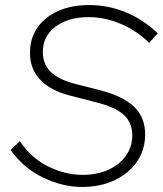

<svg xmlns="http://www.w3.org/2000/svg" viewBox="-20 -731 646 762"><path d="M306 11Q229 11 151.5 -26Q74 -63 22 -136L59 -171Q103 -104 171 -70.5Q239 -37 307 -37Q365 -37 409.5 -57Q454 -77 479.5 -112.5Q505 -148 505 -194Q505 -244 471.5 -275Q438 -306 358 -326L260 -351Q181 -371 140 -414Q99 -457 99 -521Q99 -579 128.5 -621.5Q158 -664 211 -687.5Q264 -711 334 -711Q409 -711 478.5 -682.5Q548 -654 606 -599L572 -561Q523 -609 460 -636Q397 -663 332 -663Q250 -663 200 -625Q150 -587 150 -525Q150 -477 180.5 -446.5Q211 -416 275 -399L373 -374Q468 -350 512 -307.5Q556 -265 556 -198Q556 -137 524 -90Q492 -43 435.5 -16Q379 11 306 11Z"/></svg>

Font: Red Hat Text
Style: Italic
Weight: 300
Italic angle: -12°
Designer: Pentagram, MCKL
Foundry: Pentagram, MCKL
Version: Version 1.023